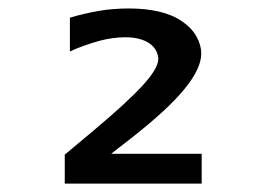

<svg xmlns="http://www.w3.org/2000/svg" viewBox="-20 -983 642 456"><path d="M133.8 -615.7Q146.5 -626.5 163.6 -640.6Q180.7 -654.8 202.6 -673.3Q280.3 -738.3 318.1 -779.3Q356 -820.3 356 -843.3Q356 -851.6 351.1 -861.8Q346.2 -872.1 335 -879.9Q313.5 -894.5 277.8 -894.5Q263.2 -894.5 247.1 -892.3Q231 -890.1 216.8 -886.2Q202.6 -882.3 183.1 -875.7Q163.6 -869.1 146 -860.8V-940.9Q161.6 -945.8 181.4 -950.4Q201.2 -955.1 217.3 -957.5Q231 -960 249.3 -961.4Q267.6 -962.9 286.6 -962.9Q326.2 -962.9 358.2 -955.3Q390.1 -947.8 412.6 -932.1Q435.5 -916.5 446.8 -896Q458 -875.5 458 -856Q458 -838.4 448.2 -817.4Q438.5 -796.4 417.7 -771Q397 -745.6 364 -715.6Q331.1 -685.5 284.7 -649.4Q271 -638.7 266.8 -635.5Q262.7 -632.3 261.2 -631.3Q259.8 -630.4 257.3 -628.2Q254.9 -626 244.1 -617.7H459V-546.9H133.8Z"/></svg>

Font: Hack
Style: Bold
Weight: 700
Monospace: yes
Designer: Christopher Simpkins
Foundry: Christopher Simpkins
Version: Version 2.017